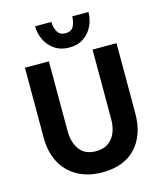

<svg xmlns="http://www.w3.org/2000/svg" viewBox="-133 -1019 961 1130"><g transform="rotate(-15 347.0 -454.5)"><path d="M351.1 12Q265 12 201 -23Q137 -58 102.5 -122.5Q68 -187 68 -275V-701H214V-275Q214 -207 246.5 -162.5Q279 -118 347.3 -118Q391 -118 420.5 -138.5Q450 -159 465 -194.5Q480 -230 480 -275V-701H626V-275Q626 -142 554.5 -65Q483 12 351.1 12ZM352 -748Q301 -748 264.5 -772.5Q228 -797 208.5 -836.5Q189 -875.9 189 -921H288Q288 -887 303 -861Q318 -835 351.9 -835Q388 -835 401.5 -861Q415 -887 415 -921H514Q514 -875.9 495 -836.5Q476 -797 440.1 -772.5Q404.3 -748 352 -748Z"/></g></svg>

Font: Inclusive Sans
Style: Regular
Weight: 400
Designer: Olivia King
Foundry: Olivia King
Version: Version 2.004